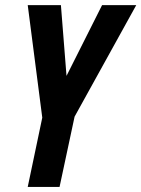

<svg xmlns="http://www.w3.org/2000/svg" viewBox="-20 -734 555 754"><path d="M88.9 0 146 -272 88.9 -713.9H219.2L241.2 -436L380.9 -713.9H515.1L272.9 -275.9L213.9 0Z"/></svg>

Font: Open Sans Condensed
Style: Italic
Weight: 400
Width: 3
Italic angle: -12°
Designer: Monotype Design Team
Foundry: Monotype Imaging Inc.
Version: Version 3.000